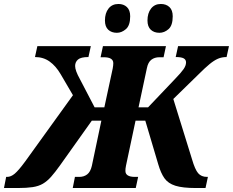

<svg xmlns="http://www.w3.org/2000/svg" viewBox="-79 -946 1172 966"><path d="M-59 0 -48 -56H-43Q-24 -56 -4.5 -72.5Q15 -89 48 -134L288 -467L226 -573Q202 -614 170.5 -636.5Q139 -659 97 -659L109 -714H378L366 -659Q328 -659 313.5 -646.5Q299 -634 299 -614Q299 -591 323 -548L397 -406H446L488 -601Q491 -617 491 -628Q491 -658 443 -658H427L439 -714H756L744 -658H723Q699 -658 682.5 -645.5Q666 -633 660 -603L618 -406H666L801 -548Q832 -580 844.5 -598Q857 -616 857 -632Q857 -646 845 -652.5Q833 -659 805 -659L817 -714H1073L1061 -659Q1037 -659 1017.5 -650.5Q998 -642 975.5 -623.5Q953 -605 921 -573L793 -448L887 -145Q902 -93 918 -74.5Q934 -56 962 -56H967L955 0H906Q840 0 803.5 -11.5Q767 -23 748.5 -49Q730 -75 717 -120L652 -339H603L555 -113Q553 -105 552.5 -98Q552 -91 552 -86Q552 -56 600 -56H616L604 0H287L298 -56H320Q343 -56 359.5 -68.5Q376 -81 383 -111L431 -339H383L223 -114Q198 -79 178 -56.5Q158 -34 136.5 -21.5Q115 -9 85 -4.5Q55 0 11 0ZM723 -781Q696 -781 679.5 -796.5Q663 -812 663 -843Q663 -880 681 -903Q699 -926 730 -926Q757 -926 773.5 -910.5Q790 -895 790 -864Q790 -818 769 -799.5Q748 -781 723 -781ZM509 -781Q482 -781 465.5 -796.5Q449 -812 449 -843Q449 -880 467 -903Q485 -926 517 -926Q543 -926 559.5 -910.5Q576 -895 576 -864Q576 -818 554.5 -799.5Q533 -781 509 -781Z"/></svg>

Font: Noto Serif SemiCondensed ExtraBold
Style: Italic
Weight: 800
Width: 4
Italic angle: -12°
Designer: Monotype Design Team
Foundry: Monotype Imaging Inc.
Version: Version 2.014; ttfautohint (v1.8.4.7-5d5b)